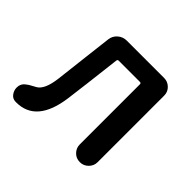

<svg xmlns="http://www.w3.org/2000/svg" viewBox="-138 -712 886 886"><g transform="rotate(45 305.5 -269.0)"><path d="M65.4 12.7Q63.5 12.7 62.5 12.7Q40 12.7 28.3 -5.9Q18.6 -20.5 18.6 -37.1Q18.6 -42 19.5 -48.8Q21.5 -56.6 25.4 -63.5Q29.3 -70.3 37.6 -76.7Q45.9 -83 50.3 -85.9Q54.7 -88.9 66.9 -95.2Q79.1 -101.6 82 -103.5Q116.2 -123 126 -203.1Q132.8 -259.8 145 -365.2Q157.2 -470.7 160.2 -493.2Q163.1 -517.6 181.6 -533.7Q200.2 -549.8 224.6 -549.8H468.8Q492.2 -549.8 509.3 -533.2Q526.4 -516.6 526.4 -492.2V-57.6Q526.4 -34.2 509.3 -17.1Q492.2 0 468.8 0H467.8Q443.4 0 426.8 -17.1Q410.2 -34.2 410.2 -57.6V-450.2Q410.2 -458 402.3 -458H264.6Q256.8 -458 255.9 -451.2Q232.4 -251 221.7 -171.9Q197.3 12.7 65.4 12.7Z"/></g></svg>

Font: Gen Jyuu Gothic P Medium
Style: Regular
Weight: 500
Designer: [Source Han Sans]
Ryoko NISHIZUKA  (kana & ideographs); Paul D. Hunt (Latin, Greek & Cyrillic); Wenlong ZHANG  (bopomofo
Version: Version 1.002.20150607